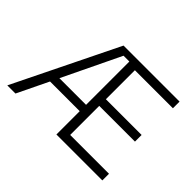

<svg xmlns="http://www.w3.org/2000/svg" viewBox="-142 -997 1266 1266"><g transform="rotate(45 491.0 -364.0)"><path d="M27.8 0 384.3 -727.5H906.7V-665.5H552.2V-395H885.3V-333H552.2V-62H914.1V0H485.8V-217.3H209L104 0ZM237.3 -276.4H485.8V-680.2H431.6Z"/></g></svg>

Font: Inter Light
Style: Regular
Weight: 300
Designer: Rasmus Andersson
Foundry: rsms
Version: Version 4.000;git-a52131595